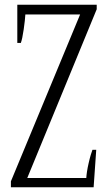

<svg xmlns="http://www.w3.org/2000/svg" viewBox="-20 -790 441 810"><path d="M26 -25C26 -25 26 0 26 0C26 0 375 0 375 0C375 0 386 -158 386 -158C386 -158 370 -158 370 -158C366 -147 360 -129 354 -102C348 -76 345 -55 344 -39C344 -39 95 -39 95 -39C95 -39 388 -751 388 -751C388 -751 388 -770 388 -770C388 -770 53 -770 53 -770C53 -770 53 -609 53 -609C53 -609 68 -609 68 -609C72 -620 76 -638 80 -666C84 -693 86 -714 87 -729C87 -729 318 -729 318 -729C318 -729 26 -25 26 -25Z"/></svg>

Font: BUSH 25 TRIRONG 0515 A
Style: Regular
Weight: 400
Designer: Katatrad Team
Foundry: CadsonDemak